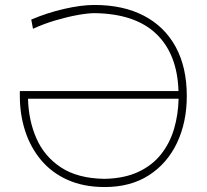

<svg xmlns="http://www.w3.org/2000/svg" viewBox="-20 -745 833 774"><path d="M402 9Q317 9 252.8 -19.8Q188.5 -48.5 145.8 -99.5Q103 -150.5 81.5 -216.8Q60 -283 60 -358V-378H699.5Q695 -527 609.8 -608.5Q524.5 -690 360.5 -692Q335 -692 293.2 -684.5Q251.5 -677 204 -663Q156.5 -649 113 -629L106 -666Q168.5 -693 238 -709Q307.5 -725 360.5 -725Q477 -725 560.2 -681.5Q643.5 -638 688.2 -556Q733 -474 733 -358Q733 -253 694 -170Q655 -87 581 -39Q507 9 402 9ZM400 -24Q480.5 -25.5 537 -51.8Q593.5 -78 629 -122.8Q664.5 -167.5 681.5 -225Q698.5 -282.5 700 -347H93Q95 -259.5 127 -186.8Q159 -114 226 -70Q293 -26 400 -24Z"/></svg>

Font: Commissioner Flair Thin
Style: Regular
Weight: 100
Designer: Kostas Bartsokas
Foundry: Kostas Bartsokas
Version: Version 1.000; ttfautohint (v1.8.3)